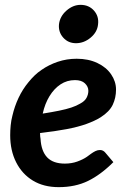

<svg xmlns="http://www.w3.org/2000/svg" viewBox="-20 -763 532 791"><path d="M222 8Q160 8 115.5 -19Q71 -46 46.5 -94.5Q22 -143 22 -206Q22 -226 24 -246.5Q26 -267 31 -286Q40 -325 56.5 -360Q73 -395 97 -424Q109 -439 122.5 -452Q136 -465 151 -475Q181 -496 218 -508.5Q255 -521 296 -521Q344 -521 381 -503.5Q418 -486 438 -456.5Q458 -427 458 -394Q458 -360 444.5 -331.5Q431 -303 395 -280Q371 -265 336.5 -252.5Q302 -240 254.5 -231Q207 -222 145 -215Q145 -209 145.5 -201.5Q146 -194 147 -191Q150 -140 174.5 -114.5Q199 -89 247 -89Q275 -89 298.5 -97.5Q322 -106 338 -117Q346 -123 355 -129.5Q364 -136 373 -140.5Q382 -145 392 -145Q405 -145 414 -134L447 -95Q395 -43 342.5 -17.5Q290 8 222 8ZM156 -295Q194 -301 223.5 -307Q253 -313 274 -320Q295 -327 310 -336Q329 -346 336.5 -360Q344 -374 344 -389Q344 -406 330 -419.5Q316 -433 289 -433Q256 -433 229.5 -415.5Q203 -398 184 -367Q165 -336 156 -295ZM293 -585Q261 -585 240.5 -608Q220 -631 223 -663Q227 -696 254 -719.5Q281 -743 312 -743Q346 -743 367 -719.5Q388 -696 384 -663Q381 -631 353.5 -608Q326 -585 293 -585Z"/></svg>

Font: Aleo
Style: Bold Italic
Weight: 700
Italic angle: -7°
Version: Version 2.001;gftools[0.9.29]